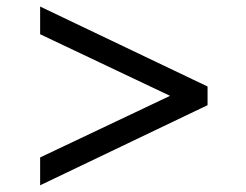

<svg xmlns="http://www.w3.org/2000/svg" viewBox="-20 -603 750 586"><path d="M613.5 -282 102.5 -37.5V-122.5L499 -310.5L102.5 -498.5V-583L613.5 -339Z"/></svg>

Font: Myanmar Ethnic
Style: Regular
Weight: 400
Designer: Khon Soe Zaw Thu
Foundry: PaOh Unicode khonsoezawthu@gmail.com and @hotmail.com
Version: Version 1.01 September 27, 2016